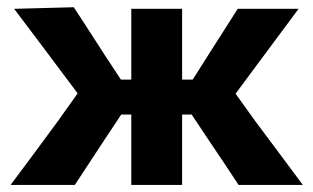

<svg xmlns="http://www.w3.org/2000/svg" viewBox="-20 -524 888 544"><path d="M10 0Q44 -45.5 77.8 -91Q111.5 -136.5 144.5 -181.5L200 -259.5L155 -319.5Q121 -364.5 88 -409Q54.5 -453.5 20 -499L189 -503.5Q211 -470 232.5 -436.8Q254 -403.5 275.5 -370L322.5 -298.5H352V-499H496V-298.5H526L571 -369.5Q591.5 -401.5 612.5 -434.5Q633 -467 653.5 -499H826Q792.5 -453.5 759.5 -409.5Q726.5 -365 693 -320L647.5 -258.5L702 -182.5Q736 -137.5 770 -91.5Q804 -45.5 838 0H656Q635 -31.5 615 -62Q594.5 -92 574 -123L523 -199.5H496V0H352V-199.5H323.5L272.5 -122.5Q252.5 -91.5 232.2 -61.2Q212 -31 192 0Z"/></svg>

Font: Heraclito
Style: Bold
Weight: 700
Designer: Kostas Bartsokas (font) & Cristiano Sobral (main changes)
Foundry: Kostas Bartsokas (font) & Cristiano Sobral (main changes)
Version: Version 1.00;July 8, 2020;FontCreator 13.0.0.2655 64-bit